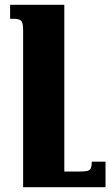

<svg xmlns="http://www.w3.org/2000/svg" viewBox="-20 -512 458 797"><path d="M418 159V265H76V-386Q76 -418 67.5 -426Q59 -434 36 -434H22V-492H247V200H310Q331 200 342 197.5Q353 195 357 186Q361 177 361 159Z"/></svg>

Font: Noto Serif Armenian ExtraBold
Style: Regular
Weight: 800
Version: Version 2.007